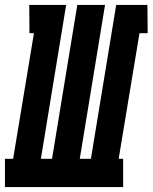

<svg xmlns="http://www.w3.org/2000/svg" viewBox="-53 -755 616 775"><path d="M-33 0V-114H0L84 -621H66L65 -735H214L112 -114H157L259 -735H371L269 -114H314L416 -735H542L543 -621H510L426 -114H444V0Z"/></svg>

Font: Iosevka Curly Slab Heavy
Style: Italic
Weight: 900
Italic angle: -9°
Monospace: yes
Designer: Belleve Invis
Foundry: Belleve Invis
Version: Version 22.1.2; ttfautohint (v1.8.4)